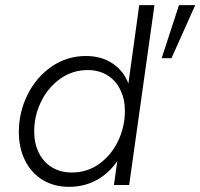

<svg xmlns="http://www.w3.org/2000/svg" viewBox="-20 -717 776 744"><path d="M53 -205.5Q53 -282.5 86.8 -350.2Q120.5 -418 180 -459Q239.5 -500 312.5 -500Q373 -500 416 -471.2Q459 -442.5 477.5 -393.5L519.5 -697H578.5L480.5 0H421.5L434.5 -93Q402 -45 354 -19Q306 7 247.5 7Q189 7 145 -20Q101 -47 77 -95.2Q53 -143.5 53 -205.5ZM258.5 -48.5Q318 -48.5 364.8 -82.2Q411.5 -116 437.8 -171Q464 -226 464 -286.5Q464 -333 446.2 -369.2Q428.5 -405.5 395.8 -425.5Q363 -445.5 320 -445.5Q260.5 -445.5 213 -411.5Q165.5 -377.5 139 -322.8Q112.5 -268 112.5 -208Q112.5 -161 130.5 -124.8Q148.5 -88.5 181.5 -68.5Q214.5 -48.5 258.5 -48.5ZM673.5 -697H736.5L644.5 -491.5H606.5Z"/></svg>

Font: HK Grotesk Light
Style: Italic
Weight: 300
Italic angle: -16°
Designer: Alfredo Marco Pradil
Foundry: Hanken Design Co.
Version: Version 3.001